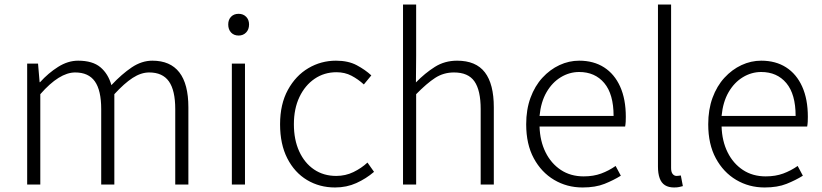

<svg xmlns="http://www.w3.org/2000/svg" viewBox="-20 -815 3630 848"><path d="M100 0V-534H148L155 -452H157Q193 -492 236.5 -519.5Q280 -547 325 -547Q389 -547 423.5 -518Q458 -489 472 -439Q518 -488 562 -517.5Q606 -547 653 -547Q732 -547 772 -495.5Q812 -444 812 -341V0H754V-333Q754 -416 726 -455.5Q698 -495 639 -495Q603 -495 566 -471Q529 -447 485 -399V0H427V-333Q427 -416 399 -455.5Q371 -495 312 -495Q277 -495 238.5 -471Q200 -447 158 -399V0Z M1004 0V-534H1062V0ZM1034 -658Q1013 -658 1000.5 -671.5Q988 -685 988 -707Q988 -728 1000.5 -741Q1013 -754 1034 -754Q1054 -754 1067 -741Q1080 -728 1080 -707Q1080 -685 1067 -671.5Q1054 -658 1034 -658Z M1460 13Q1391 13 1336 -20Q1281 -53 1249 -115.5Q1217 -178 1217 -266Q1217 -355 1251.5 -418Q1286 -481 1342 -514Q1398 -547 1464 -547Q1518 -547 1555.5 -527Q1593 -507 1620 -482L1587 -442Q1562 -465 1532.5 -480.5Q1503 -496 1466 -496Q1412 -496 1369.5 -467Q1327 -438 1302.5 -386.5Q1278 -335 1278 -266Q1278 -198 1301.5 -146.5Q1325 -95 1367 -66.5Q1409 -38 1465 -38Q1506 -38 1541 -55Q1576 -72 1603 -97L1632 -56Q1597 -26 1554 -6.5Q1511 13 1460 13Z M1760 0V-795H1818V-568L1817 -451Q1857 -492 1900.5 -519.5Q1944 -547 1999 -547Q2082 -547 2121.5 -495.5Q2161 -444 2161 -341V0H2103V-333Q2103 -416 2075.5 -455.5Q2048 -495 1985 -495Q1939 -495 1902 -471Q1865 -447 1818 -399V0Z M2553 13Q2484 13 2427.5 -20.5Q2371 -54 2337.5 -116Q2304 -178 2304 -266Q2304 -331 2323 -383Q2342 -435 2375.5 -471.5Q2409 -508 2451 -527.5Q2493 -547 2538 -547Q2602 -547 2648 -517.5Q2694 -488 2719 -432.5Q2744 -377 2744 -299Q2744 -288 2743.5 -277.5Q2743 -267 2741 -256H2363Q2365 -192 2389.5 -142.5Q2414 -93 2457 -64.5Q2500 -36 2558 -36Q2601 -36 2635 -48.5Q2669 -61 2699 -82L2722 -39Q2690 -19 2650 -3Q2610 13 2553 13ZM2363 -303H2690Q2690 -399 2649 -448Q2608 -497 2538 -497Q2495 -497 2457 -474Q2419 -451 2394 -408Q2369 -365 2363 -303Z M2957 13Q2933 13 2917 3Q2901 -7 2893.5 -28Q2886 -49 2886 -79V-795H2944V-73Q2944 -55 2951 -46.5Q2958 -38 2968 -38Q2971 -38 2975 -38.5Q2979 -39 2987 -40L2996 7Q2988 9 2979.5 11Q2971 13 2957 13Z M3357 13Q3288 13 3231.5 -20.5Q3175 -54 3141.5 -116Q3108 -178 3108 -266Q3108 -331 3127 -383Q3146 -435 3179.5 -471.5Q3213 -508 3255 -527.5Q3297 -547 3342 -547Q3406 -547 3452 -517.5Q3498 -488 3523 -432.5Q3548 -377 3548 -299Q3548 -288 3547.5 -277.5Q3547 -267 3545 -256H3167Q3169 -192 3193.5 -142.5Q3218 -93 3261 -64.5Q3304 -36 3362 -36Q3405 -36 3439 -48.5Q3473 -61 3503 -82L3526 -39Q3494 -19 3454 -3Q3414 13 3357 13ZM3167 -303H3494Q3494 -399 3453 -448Q3412 -497 3342 -497Q3299 -497 3261 -474Q3223 -451 3198 -408Q3173 -365 3167 -303Z"/></svg>

Font: Noto Sans JP Thin Light
Style: Regular
Weight: 300
Version: Version 2.004-H2;hotconv 1.0.118;makeotfexe 2.5.65603